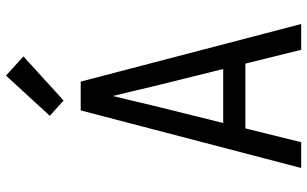

<svg xmlns="http://www.w3.org/2000/svg" viewBox="-212 -812 1024 640"><g transform="rotate(-90 300.0 -492.0)"><path d="M60 0 188 -490 252 -735H348L412 -490L540 0H454L408 -186H192L146 0ZM210 -260H390L333 -490Q325 -525 316.5 -559.5Q308 -594 300 -628Q292 -594 283.5 -559.5Q275 -525 267 -490ZM285 -792 234 -838 368 -984 432 -926Z"/></g></svg>

Font: Iosevka Meiseki Sans
Style: Regular
Weight: 400
Monospace: yes
Designer: Belleve Invis
Foundry: Belleve Invis
Version: Version 11.2.6; ttfautohint (v1.8.4)